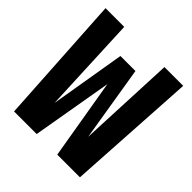

<svg xmlns="http://www.w3.org/2000/svg" viewBox="-188 -838 976 976"><g transform="rotate(45 300.0 -350.0)"><path d="M61 0 18.5 -700H153L176 -176L244 -581.5H352L418.5 -175L442 -700H577L534.5 0H371.5L299.5 -426L298.5 -434L297 -426L223.5 0Z"/></g></svg>

Font: Trispace Condensed SemiBold
Style: Regular
Weight: 600
Width: 3
Designer: Tyler Finck
Foundry: Etcetera Type Company
Version: Version 1.210; ttfautohint (v1.8.3)